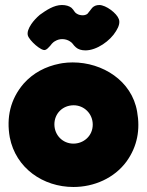

<svg xmlns="http://www.w3.org/2000/svg" viewBox="-20 -749 587 766"><path d="M270 -500C256 -500 242 -499 229 -497C225 -496 222 -496 218 -495C162 -484 112 -458 74 -415C21 -353 5 -280 19 -201C43 -78 152 -3 273 -3C355 -3 436 -38 485 -105C528 -165 540 -232 527 -304C506 -427 389 -500 270 -500ZM227 -729C195 -729 164 -708 139 -690C125 -678 114 -666 105 -653C93 -635 88 -620 91 -608C96 -588 146 -543 161 -550C167 -552 173 -558 180 -566C190 -580 198 -584 200 -585C208 -590 218 -593 228 -593C239 -593 250 -590 259 -584C272 -576 270 -571 283 -560C292 -552 305 -548 321 -548C366 -548 420 -586 443 -625C455 -644 459 -660 454 -673C446 -696 403 -729 376 -729C364 -729 355 -725 348 -718C336 -704 334 -699 329 -694C324 -690 317 -688 310 -688C302 -688 293 -690 287 -694C275 -701 277 -707 265 -718C256 -725 243 -729 227 -729ZM197 -253C197 -296 230 -329 274 -329C315 -329 350 -296 350 -252C350 -206 313 -176 273 -176C230 -176 197 -210 197 -253Z"/></svg>

Font: Periwinkle
Style: Bold
Weight: 700
Version: Version 2.001